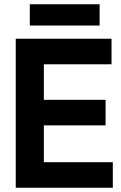

<svg xmlns="http://www.w3.org/2000/svg" viewBox="-20 -882 570 902"><path d="M54 0V-700H504V-580H186V-413H476V-293H186V-120H510V0ZM120 -762V-862H448V-762Z"/></svg>

Font: Space Grotesk Frontify
Style: Bold
Weight: 700
Designer: Florian Karsten
Version: Version 2.000